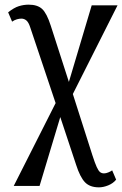

<svg xmlns="http://www.w3.org/2000/svg" viewBox="-20 -559 525 825"><path d="M39 240 219 -116 110 -441Q103 -463 93.5 -471Q84 -479 72 -479Q63 -479 52.5 -476Q42 -473 32 -466L15 -506Q40 -526 61 -532.5Q82 -539 103 -539Q141 -539 161 -520.5Q181 -502 198 -449L276 -207L374 -536H485L293 -155L377 108Q388 142 395.5 158.5Q403 175 410 180.5Q417 186 427 186Q435 186 445 182Q455 178 462 173L479 213Q466 229 445 237.5Q424 246 405 246Q366 246 345 224Q324 202 307 149L239 -56L150 240Z"/></svg>

Font: Noto Serif ExtraCondensed
Style: Regular
Weight: 400
Width: 2
Designer: Monotype Design Team
Foundry: Monotype Imaging Inc.
Version: Version 2.015